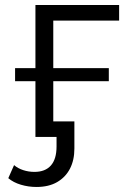

<svg xmlns="http://www.w3.org/2000/svg" viewBox="-20 -545 518 764"><path d="M121 0V-525H454V-463H192V0ZM125 199Q93 199 63 190Q33 181 13 164L36 112Q51 125 72.5 132Q94 139 117 139Q160 139 182.5 113.5Q205 88 205 38V-16L227 0H121V-62H276V46Q276 92 258.5 126Q241 160 207.5 179.5Q174 199 125 199ZM40 -222V-274H413V-222Z"/></svg>

Font: MOST Montserrat
Style: Regular
Weight: 400
Designer: Julieta Ulanovsky
Foundry: Julieta Ulanovsky
Version: Version 8.000;March 11, 2024;FontCreator 15.0.0.2926 64-bit